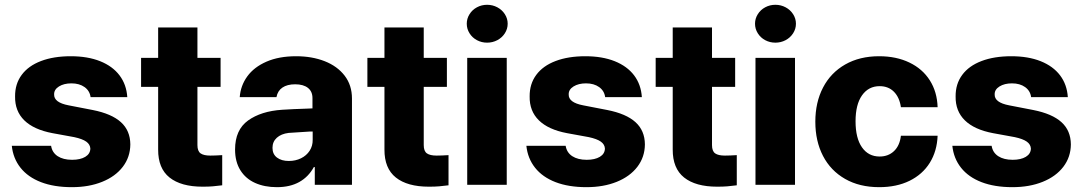

<svg xmlns="http://www.w3.org/2000/svg" viewBox="-20 -772 4521 802"><path d="M278.3 -423.8Q247.1 -423.8 226.3 -410.9Q205.6 -397.9 206.1 -377.9Q204.6 -343.8 266.6 -332L367.2 -312.5Q446.3 -296.9 485.1 -261.7Q523.9 -226.6 524.4 -168.9Q523.9 -115.7 492.9 -75.2Q461.9 -34.7 406.7 -12.5Q351.6 9.8 280.3 9.8Q205.6 9.8 151.1 -11.2Q96.7 -32.2 65.7 -71.3Q34.7 -110.4 29.3 -163.1H193.4Q197.8 -134.8 220.9 -119.6Q244.1 -104.5 281.2 -104.5Q315.4 -104.5 336.2 -116.9Q356.9 -129.4 357.4 -151.4Q356.4 -168.9 340.3 -180.4Q324.2 -191.9 290 -199.2L199.2 -215.8Q121.1 -230.5 81.5 -269.3Q42 -308.1 43 -369.1Q42.5 -421.4 70.6 -459.2Q98.6 -497.1 151.4 -517.1Q204.1 -537.1 275.4 -537.1Q346.2 -537.1 398.2 -516.4Q450.2 -495.6 479.2 -457.3Q508.3 -418.9 511.7 -366.2H358.4Q355 -392.6 333.3 -408.2Q311.5 -423.8 278.3 -423.8Z M901.4 -409.2H804.7V-166Q804.7 -140.6 817.9 -131.3Q831.1 -122.1 858.4 -122.1Q878.9 -122.1 908.2 -124V2Q886.2 4.9 868.9 6.3Q851.6 7.8 826.2 7.8Q736.3 7.8 688.2 -30.5Q640.1 -68.8 640.6 -147.5V-409.2H569.3V-530.3H640.6V-657.2H804.7V-530.3H901.4Z M1158.2 -313.5Q1202.1 -316.4 1265.6 -318.4Q1273.4 -319.3 1285.2 -319.3V-362.3Q1285.2 -390.1 1266.1 -405Q1247.1 -419.9 1212.9 -419.9Q1179.7 -419.9 1159.7 -406.2Q1139.6 -392.6 1134.8 -366.2H981.4Q984.9 -414.1 1012.9 -452.9Q1041 -491.7 1093 -514.4Q1145 -537.1 1216.8 -537.1Q1283.2 -537.1 1336.2 -516.4Q1389.2 -495.6 1419.7 -455.8Q1450.2 -416 1450.2 -360.4V0H1294.9V-74.2H1291Q1268.6 -33.2 1230 -11.7Q1191.4 9.8 1136.7 9.8Q1085 9.8 1045.7 -7.8Q1006.3 -25.4 984.1 -60.8Q961.9 -96.2 961.9 -147.5Q961.9 -229.5 1016.1 -268.6Q1070.3 -307.6 1158.2 -313.5ZM1186.5 -99.6Q1214.4 -99.6 1237.3 -110.8Q1260.3 -122.1 1273.4 -142.3Q1286.6 -162.6 1286.1 -188.5V-222.7H1276.4L1185.5 -216.8Q1154.3 -212.9 1136.2 -196.5Q1118.2 -180.2 1118.2 -154.3Q1118.2 -127.9 1137 -113.8Q1155.8 -99.6 1186.5 -99.6Z M1846.7 -409.2H1750V-166Q1750 -140.6 1763.2 -131.3Q1776.4 -122.1 1803.7 -122.1Q1824.2 -122.1 1853.5 -124V2Q1831.5 4.9 1814.2 6.3Q1796.9 7.8 1771.5 7.8Q1681.6 7.8 1633.5 -30.5Q1585.4 -68.8 1585.9 -147.5V-409.2H1514.6V-530.3H1585.9V-657.2H1750V-530.3H1846.7Z M1931.6 -530.3H2096.7V0H1931.6ZM1929.7 -672.9Q1929.7 -694.3 1941.2 -712.6Q1952.6 -731 1972.2 -741.5Q1991.7 -752 2014.6 -752Q2037.6 -752 2057.4 -741.5Q2077.1 -731 2088.9 -712.6Q2100.6 -694.3 2100.6 -672.9Q2100.6 -651.4 2088.9 -633.1Q2077.1 -614.7 2057.4 -604.2Q2037.6 -593.8 2014.6 -593.8Q1991.7 -593.8 1972.2 -604.2Q1952.6 -614.7 1941.2 -633.1Q1929.7 -651.4 1929.7 -672.9Z M2427.7 -423.8Q2396.5 -423.8 2375.7 -410.9Q2355 -397.9 2355.5 -377.9Q2354 -343.8 2416 -332L2516.6 -312.5Q2595.7 -296.9 2634.5 -261.7Q2673.3 -226.6 2673.8 -168.9Q2673.3 -115.7 2642.3 -75.2Q2611.3 -34.7 2556.2 -12.5Q2501 9.8 2429.7 9.8Q2355 9.8 2300.5 -11.2Q2246.1 -32.2 2215.1 -71.3Q2184.1 -110.4 2178.7 -163.1H2342.8Q2347.2 -134.8 2370.4 -119.6Q2393.6 -104.5 2430.7 -104.5Q2464.8 -104.5 2485.6 -116.9Q2506.3 -129.4 2506.8 -151.4Q2505.9 -168.9 2489.7 -180.4Q2473.6 -191.9 2439.5 -199.2L2348.6 -215.8Q2270.5 -230.5 2231 -269.3Q2191.4 -308.1 2192.4 -369.1Q2191.9 -421.4 2220 -459.2Q2248 -497.1 2300.8 -517.1Q2353.5 -537.1 2424.8 -537.1Q2495.6 -537.1 2547.6 -516.4Q2599.6 -495.6 2628.7 -457.3Q2657.7 -418.9 2661.1 -366.2H2507.8Q2504.4 -392.6 2482.7 -408.2Q2460.9 -423.8 2427.7 -423.8Z M3050.8 -409.2H2954.1V-166Q2954.1 -140.6 2967.3 -131.3Q2980.5 -122.1 3007.8 -122.1Q3028.3 -122.1 3057.6 -124V2Q3035.6 4.9 3018.3 6.3Q3001 7.8 2975.6 7.8Q2885.7 7.8 2837.6 -30.5Q2789.6 -68.8 2790 -147.5V-409.2H2718.8V-530.3H2790V-657.2H2954.1V-530.3H3050.8Z M3135.7 -530.3H3300.8V0H3135.7ZM3133.8 -672.9Q3133.8 -694.3 3145.3 -712.6Q3156.7 -731 3176.3 -741.5Q3195.8 -752 3218.8 -752Q3241.7 -752 3261.5 -741.5Q3281.2 -731 3293 -712.6Q3304.7 -694.3 3304.7 -672.9Q3304.7 -651.4 3293 -633.1Q3281.2 -614.7 3261.5 -604.2Q3241.7 -593.8 3218.8 -593.8Q3195.8 -593.8 3176.3 -604.2Q3156.7 -614.7 3145.3 -633.1Q3133.8 -651.4 3133.8 -672.9Z M3385.7 -263.7Q3385.7 -344.7 3418 -406.5Q3450.2 -468.3 3510.5 -502.7Q3570.8 -537.1 3652.3 -537.1Q3724.1 -537.1 3778.8 -510.7Q3833.5 -484.4 3864 -436.3Q3894.5 -388.2 3896.5 -324.2H3743.2Q3737.3 -365.2 3714.1 -388.7Q3690.9 -412.1 3654.3 -412.1Q3607.9 -412.1 3580.8 -373.8Q3553.7 -335.4 3553.7 -265.6Q3553.7 -194.8 3580.6 -156.5Q3607.4 -118.2 3654.3 -118.2Q3690.4 -118.2 3714.4 -140.9Q3738.3 -163.6 3743.2 -205.1H3896.5Q3894 -140.6 3863.8 -92Q3833.5 -43.5 3779.3 -16.8Q3725.1 9.8 3652.3 9.8Q3570.3 9.8 3510 -24.7Q3449.7 -59.1 3417.7 -120.8Q3385.7 -182.6 3385.7 -263.7Z M4207 -423.8Q4175.8 -423.8 4155 -410.9Q4134.3 -397.9 4134.8 -377.9Q4133.3 -343.8 4195.3 -332L4295.9 -312.5Q4375 -296.9 4413.8 -261.7Q4452.6 -226.6 4453.1 -168.9Q4452.6 -115.7 4421.6 -75.2Q4390.6 -34.7 4335.4 -12.5Q4280.3 9.8 4209 9.8Q4134.3 9.8 4079.8 -11.2Q4025.4 -32.2 3994.4 -71.3Q3963.4 -110.4 3958 -163.1H4122.1Q4126.5 -134.8 4149.7 -119.6Q4172.9 -104.5 4210 -104.5Q4244.1 -104.5 4264.9 -116.9Q4285.6 -129.4 4286.1 -151.4Q4285.2 -168.9 4269 -180.4Q4252.9 -191.9 4218.8 -199.2L4127.9 -215.8Q4049.8 -230.5 4010.3 -269.3Q3970.7 -308.1 3971.7 -369.1Q3971.2 -421.4 3999.3 -459.2Q4027.3 -497.1 4080.1 -517.1Q4132.8 -537.1 4204.1 -537.1Q4274.9 -537.1 4326.9 -516.4Q4378.9 -495.6 4408 -457.3Q4437 -418.9 4440.4 -366.2H4287.1Q4283.7 -392.6 4262 -408.2Q4240.2 -423.8 4207 -423.8Z"/></svg>

Font: Pretendard JP ExtraBold
Style: Regular
Weight: 800
Designer: Base glyphs from Inter by Rasmus Andersson; Hangeul glyphs from Noto Sans CJK(Source Han Sans) by Jang Soo-young and Kan
Foundry: Kil Hyung-jin
Version: Version 1.309